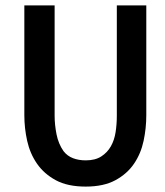

<svg xmlns="http://www.w3.org/2000/svg" viewBox="-20 -678 611 710"><path d="M412 -250V-658H521V-252Q521 -204 511 -157Q501 -110 475.5 -72.5Q450 -35 406.5 -11.5Q363 12 297 12Q230 12 186.5 -11.5Q143 -35 117 -72.5Q91 -110 80.5 -157Q70 -204 70 -252V-658H182V-250Q182 -217 189 -181.5Q196 -146 215 -119Q229 -101 250 -93Q271 -85 297 -85Q332 -85 354.5 -99.5Q377 -114 390 -137Q403 -160 407.5 -189.5Q412 -219 412 -250Z"/></svg>

Font: Codetta
Style: Bold
Weight: 700
Designer: Ulrich Proeller
Foundry: PROSA GmbH
Version: Version 2.00;September 29, 2018;FontCreator 11.5.0.2427 64-b